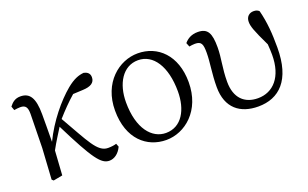

<svg xmlns="http://www.w3.org/2000/svg" viewBox="-68 -827 1826 1140"><g transform="rotate(-20 845.5 -257.5)"><path d="M538 -67C526 -63 507 -60 485 -60C418 -60 384 -143 284 -316C322 -359 359 -397 399 -432L462 -435C511 -437 538 -453 538 -488C538 -513 522 -524 501 -529C467 -526 435 -514 391 -478C320 -419 238 -320 184 -208C185 -259 185 -367 185 -382C185 -485 158 -526 99 -526C65 -526 46 -509 29 -487L38 -462C51 -464 64 -466 77 -466C111 -466 121 -448 121 -408L117 -193L105 2L115 11L173 0C176 -49 180 -102 183 -154C210 -204 232 -236 257 -277C377 -36 416 14 467 14C496 14 527 -5 546 -46Z M827 14C945 14 1068 -84 1068 -264C1068 -434 967 -528 841 -528C722 -528 599 -430 599 -254C599 -74 705 14 827 14ZM839 -26C751 -26 677 -111 677 -278C677 -395 732 -489 829 -489C924 -489 989 -393 989 -234C989 -120 939 -26 839 -26Z M1144 -461C1155 -463 1168 -465 1180 -465C1221 -465 1228 -446 1228 -391C1228 -330 1214 -264 1214 -179C1214 -46 1294 14 1408 14C1540 14 1633 -71 1633 -277C1633 -366 1628 -436 1608 -515C1600 -524 1588 -528 1573 -528C1546 -528 1525 -510 1525 -478C1525 -451 1533 -424 1586 -314C1588 -288 1589 -267 1589 -247C1589 -107 1519 -33 1423 -33C1338 -33 1283 -85 1283 -187C1283 -275 1300 -330 1300 -400C1300 -489 1282 -525 1219 -525C1181 -525 1154 -510 1134 -486Z"/></g></svg>

Font: Source Han Serif K
Style: Regular
Weight: 400
Designer: Ryoko NISHIZUKA 西塚涼子 (kana & ideographs); Frank Grießhammer (Latin, Greek & Cyrillic); Wenlong ZHANG 张文龙 (bopomofo); San
Foundry: Adobe Systems Incorporated
Version: Version 1.001;PS 1.001;hotconv 16.6.54;makeotf.lib2.5.65590